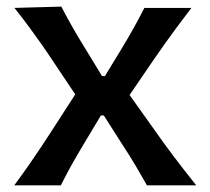

<svg xmlns="http://www.w3.org/2000/svg" viewBox="-20 -558 631 578"><path d="M22.9 0Q49.8 -36.6 68.6 -63.7Q87.4 -90.8 103.5 -115Q119.6 -139.2 137.2 -166.5L206.5 -273.9L139.2 -374.5Q121.1 -401.9 104.5 -425.5Q87.9 -449.2 68.8 -475.1Q49.8 -501 23.4 -534.2L164.6 -538.1Q183.1 -502.4 200 -473.1Q216.8 -443.8 236.8 -411.6L287.1 -329.1H295.9L346.2 -411.6Q365.7 -443.8 381.3 -471.7Q397 -499.5 414.6 -534.2H556.2Q529.8 -499 511.2 -474.4Q492.7 -449.7 477.1 -427.5Q461.4 -405.3 442.4 -377.9L370.1 -272L446.3 -165Q473.6 -126 501.2 -89.4Q528.8 -52.7 570.8 0H422.4Q404.3 -32.2 387.9 -59.8Q371.6 -87.4 350.1 -120.1L292.5 -210.4H283.7L231.9 -124Q211.4 -89.8 196 -62.3Q180.7 -34.7 163.1 0Z"/></svg>

Font: Pinar DS4-Medium
Style: Regular
Weight: 500
Designer: Amin Abedi
Version: Version 2.000